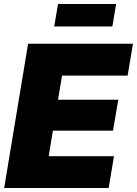

<svg xmlns="http://www.w3.org/2000/svg" viewBox="-20 -948 690 968"><path d="M1 0 121.6 -727.5H650.4L623.5 -566.9H293L272.5 -445.3H576.2L549.8 -289.1H246.6L225.6 -160.6H554.7L527.8 0ZM565.4 -927.7 546.4 -814.5H253.4L272.5 -927.7Z"/></svg>

Font: Inter 16pt Black
Style: Italic
Weight: 900
Italic angle: -9.3988°
Version: Version 4.001;git-66647c0bb